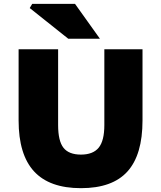

<svg xmlns="http://www.w3.org/2000/svg" viewBox="-20 -968 840 1001"><path d="M77 -340V-711H283V-316Q283 -233 311 -197.5Q339 -162 402 -162Q465 -162 494.5 -198Q524 -234 524 -316V-711H723V-340Q723 -161 644.5 -74Q566 13 402 13Q238 13 157.5 -74.5Q77 -162 77 -340ZM135 -926 148 -948H371L501 -766H336Z"/></svg>

Font: Nebula Sans Black
Style: Regular
Weight: 900
Designer: Paul D. Hunt for Adobe (as Source Sans)
Foundry: Nebula Entertainment & Broadcasting LLC
Version: Version 1.010